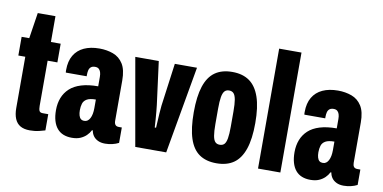

<svg xmlns="http://www.w3.org/2000/svg" viewBox="-71 -928 2278 1143"><g transform="rotate(10 1068.0 -356.5)"><path d="M156 12Q121 12 98.5 -1Q76 -14 65 -40.5Q54 -67 54 -105V-415H12V-528H58L82 -684H189V-528H248V-415H189V-142Q189 -121 194 -111.5Q199 -102 215 -102H248V-4Q231 1 215 5Q199 9 184.5 10.5Q170 12 156 12Z M410 12Q381 12 358.5 3Q336 -6 320.5 -24.5Q305 -43 297 -70.5Q289 -98 289 -134Q289 -175 302 -208.5Q315 -242 341.5 -266.5Q368 -291 410.5 -304Q453 -317 512 -317V-374Q512 -391 508 -403Q504 -415 496 -421.5Q488 -428 474 -428Q458 -428 449 -420.5Q440 -413 437 -400.5Q434 -388 434 -373V-364H308Q307 -368 307 -372Q307 -376 307 -380Q307 -433 328 -468.5Q349 -504 388 -522Q427 -540 481 -540Q526 -540 564 -526Q602 -512 624.5 -476.5Q647 -441 647 -376V-132Q647 -117 653.5 -108.5Q660 -100 675 -100H693V-7Q676 2 654.5 7Q633 12 611 12Q586 12 568 3.5Q550 -5 539.5 -19.5Q529 -34 526 -53H521Q512 -35 497 -20.5Q482 -6 461 3Q440 12 410 12ZM466 -100Q477 -100 485.5 -106Q494 -112 500 -123.5Q506 -135 509 -150.5Q512 -166 512 -185V-237Q476 -237 458 -226.5Q440 -216 434.5 -198Q429 -180 429 -158Q429 -140 433 -126.5Q437 -113 445 -106.5Q453 -100 466 -100Z M792 0 699 -528H841L875 -268Q877 -254 879 -230Q881 -206 883 -181Q885 -156 886 -134H894Q895 -145 896 -169.5Q897 -194 899 -221.5Q901 -249 903 -269L938 -528H1072L979 0Z M1284 12Q1221 12 1180 -16.5Q1139 -45 1119 -106Q1099 -167 1099 -264Q1099 -360 1119 -421Q1139 -482 1180 -511Q1221 -540 1284 -540Q1347 -540 1388 -511Q1429 -482 1450 -421Q1471 -360 1471 -264Q1471 -167 1450 -106Q1429 -45 1388 -16.5Q1347 12 1284 12ZM1284 -100Q1302 -100 1312 -110.5Q1322 -121 1326.5 -146.5Q1331 -172 1331 -217V-309Q1331 -355 1326.5 -380.5Q1322 -406 1312 -417Q1302 -428 1284 -428Q1267 -428 1257 -417Q1247 -406 1242.5 -380.5Q1238 -355 1238 -309V-217Q1238 -172 1242.5 -146.5Q1247 -121 1257 -110.5Q1267 -100 1284 -100Z M1534 0V-725H1669V0Z M1852 12Q1823 12 1800.5 3Q1778 -6 1762.5 -24.5Q1747 -43 1739 -70.5Q1731 -98 1731 -134Q1731 -175 1744 -208.5Q1757 -242 1783.5 -266.5Q1810 -291 1852.5 -304Q1895 -317 1954 -317V-374Q1954 -391 1950 -403Q1946 -415 1938 -421.5Q1930 -428 1916 -428Q1900 -428 1891 -420.5Q1882 -413 1879 -400.5Q1876 -388 1876 -373V-364H1750Q1749 -368 1749 -372Q1749 -376 1749 -380Q1749 -433 1770 -468.5Q1791 -504 1830 -522Q1869 -540 1923 -540Q1968 -540 2006 -526Q2044 -512 2066.5 -476.5Q2089 -441 2089 -376V-132Q2089 -117 2095.5 -108.5Q2102 -100 2117 -100H2135V-7Q2118 2 2096.5 7Q2075 12 2053 12Q2028 12 2010 3.5Q1992 -5 1981.5 -19.5Q1971 -34 1968 -53H1963Q1954 -35 1939 -20.5Q1924 -6 1903 3Q1882 12 1852 12ZM1908 -100Q1919 -100 1927.5 -106Q1936 -112 1942 -123.5Q1948 -135 1951 -150.5Q1954 -166 1954 -185V-237Q1918 -237 1900 -226.5Q1882 -216 1876.5 -198Q1871 -180 1871 -158Q1871 -140 1875 -126.5Q1879 -113 1887 -106.5Q1895 -100 1908 -100Z"/></g></svg>

Font: Archivo ExtraCondensed ExtraBold
Style: Regular
Weight: 800
Width: 2
Designer: Hector Gatti
Foundry: Omnibus-Type
Version: Version 2.001